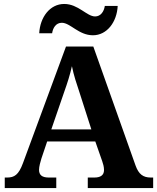

<svg xmlns="http://www.w3.org/2000/svg" viewBox="-20 -949 793 969"><path d="M449 -771C520 -771 570 -838 574 -919H509C505 -892 489 -866 460 -866C418 -866 375 -929 304 -929C232 -929 182 -862 178 -781H243C247 -808 262 -834 292 -834C335 -834 377 -771 449 -771ZM4 0H264V-53H226C192 -53 177 -66 177 -92C177 -108 184 -133 189 -149L218 -235H461L496 -135C500 -124 505 -107 505 -91C505 -63 485 -53 456 -53H423V0H753V-53H741C703 -53 680 -69 664 -114L451 -714H313L96 -126C74 -66 52 -53 16 -53H4ZM239 -296 304 -485C320 -530 333 -570 343 -615C352 -569 367 -525 382 -480L441 -296Z"/></svg>

Font: Noto Serif Telugu
Style: Bold
Weight: 700
Designer: Jelle Bosma - Monotype Design Team
Foundry: Monotype Imaging Inc.
Version: Version 2.005